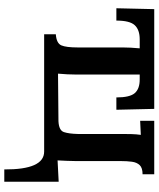

<svg xmlns="http://www.w3.org/2000/svg" viewBox="56 -596 721 872"><g transform="rotate(90 416.0 -159.5)"><path d="M749 181Q750 0 668 0H135V-53Q176 -56 185.5 -78Q195 -100 195 -153V-357Q195 -373 196 -393Q197 -413 199 -434H158Q115 -434 94 -411.5Q73 -389 73 -328H17L21 -500H474L478 -328H422Q422 -389 402.5 -411.5Q383 -434 341 -434H318V-143Q318 -127 317 -105.5Q316 -84 314 -63L530 -65Q572 -67 579.5 -90Q587 -113 588 -153V-357Q588 -374 588.5 -396Q589 -418 592 -439L528 -436V-500H771V-447Q742 -447 729.5 -434Q717 -421 714 -398.5Q711 -376 711 -347V-143Q711 -126 710 -104Q709 -82 708 -61L805 -66V181Z"/></g></svg>

Font: Lora SemiBold
Style: Regular
Weight: 600
Designer: Olga Karpushina, Alexei Vanyashin (Cyrillic)
Foundry: Cyreal
Version: Version 3.011; ttfautohint (v1.8.4.7-5d5b)